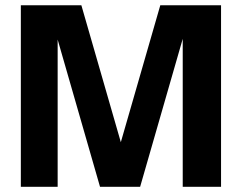

<svg xmlns="http://www.w3.org/2000/svg" viewBox="-20 -717 929 737"><path d="M60 0H201.3V-565.1L363.9 0H517.9L681.4 -568V0H828.5V-696.9H595.3L443.8 -171.2L292.3 -696.9H60Z"/></svg>

Font: Diatome
Style: Bold
Weight: 700
Designer: 15.100.17
Foundry: 15.100.17
Version: Version 1.004;Fontself Maker 3.5.8